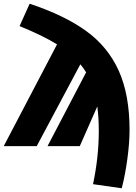

<svg xmlns="http://www.w3.org/2000/svg" viewBox="-40 -784 732 1030"><path d="M655 -87Q655 -17 643 70.5Q631 158 613 226L459 204Q490 58 490 -82Q490 -151 482 -213L388 0H215L422 -396Q408 -419 391 -439L157 0H-20L266 -546Q188 -594 65 -644L119 -764Q306 -702 422.5 -617.5Q539 -533 597 -404.5Q655 -276 655 -87Z"/></svg>

Font: FiraGO Heavy
Style: Regular
Weight: 900
Designer: bBox Type
Foundry: bBox Type GmbH
Version: Version 1.001